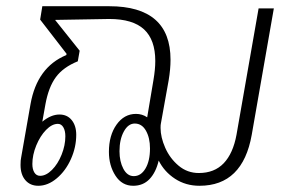

<svg xmlns="http://www.w3.org/2000/svg" viewBox="-20 -587 928 617"><path d="M860 -560 789 -154Q760 10 621 10Q577 10 542.5 -12.5Q508 -35 490 -71Q481 -33 460.5 -11.5Q440 10 408 10Q372 10 351 -22.5Q330 -55 330 -99Q330 -152 354.5 -186.5Q379 -221 417 -221Q437 -221 453 -210L473 -329Q479 -364 479 -391Q479 -459 443 -492.5Q407 -526 331 -526L157 -523L236 -424L230 -390Q183 -371 159.5 -339Q136 -307 126 -252L116 -196Q144 -219 171 -219Q196 -219 210.5 -201Q225 -183 225 -154Q225 -114 208 -76Q191 -38 162.5 -14Q134 10 103 10Q77 10 61.5 -8Q46 -26 46 -57Q46 -73 48 -81L78 -252Q99 -371 193 -410L194 -414L109 -524L116 -567H331Q528 -567 528 -395Q528 -365 522 -329L497 -190Q496 -186 496 -176Q496 -146 511 -112Q526 -78 554 -54.5Q582 -31 619 -31Q669 -31 699 -62.5Q729 -94 740 -154L811 -560ZM462 -110Q462 -144 449 -167Q436 -190 413 -190Q392 -190 378 -164.5Q364 -139 364 -101Q364 -68 376.5 -44.5Q389 -21 410 -21Q433 -21 447.5 -45.5Q462 -70 462 -110ZM84 -60Q84 -43 90.5 -32.5Q97 -22 109 -22Q128 -22 147 -41Q166 -60 178 -90Q190 -120 190 -149Q190 -167 183.5 -178Q177 -189 166 -189Q147 -189 128 -169.5Q109 -150 96.5 -119.5Q84 -89 84 -60Z"/></svg>

Font: KoHo Light
Style: Italic
Weight: 300
Italic angle: -10°
Version: Version 1.000; ttfautohint (v1.6)